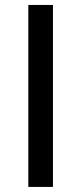

<svg xmlns="http://www.w3.org/2000/svg" viewBox="-20 -736 320 756"><path d="M188.5 0H91.5V-716.5H188.5Z"/></svg>

Font: TypoPRO Lato
Style: Regular
Weight: 400
Designer: Lukasz Dziedzic with Adam Twardoch and Botio Nikoltchev
Foundry: tyPoland Lukasz Dziedzic
Version: Version 2.010; 2014-09-01; http://www.latofonts.com/